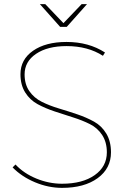

<svg xmlns="http://www.w3.org/2000/svg" viewBox="-20 -906 633 929"><path d="M303 -776H271L173 -886H199L287 -794L375 -886H401ZM99 -546Q99 -498 122 -465Q145 -432 182 -413.5Q219 -395 264 -381.5Q309 -368 353.5 -353Q398 -338 435 -317.5Q472 -297 494.5 -259.5Q517 -222 517 -169Q517 -91 452.5 -44Q388 3 280 3Q214 3 149.5 -24Q85 -51 41 -96L55 -110Q95 -67 156 -42Q217 -17 280 -17Q379 -17 438 -58.5Q497 -100 497 -169Q497 -218 474.5 -252.5Q452 -287 415 -305.5Q378 -324 333.5 -338Q289 -352 244 -367Q199 -382 162 -402Q125 -422 102 -458.5Q79 -495 79 -547Q79 -618 140 -660.5Q201 -703 302 -703Q409 -703 488 -652L478 -636Q405 -683 302 -683Q210 -683 154.5 -645.5Q99 -608 99 -546Z"/></svg>

Font: Montserrat arm Thin
Style: Regular
Weight: 250
Designer: Julieta Ulanovsky
Foundry: Julieta Ulanovsky
Version: Version 6.000;PS 006.000;hotconv 1.0.88;makeotf.lib2.5.64775